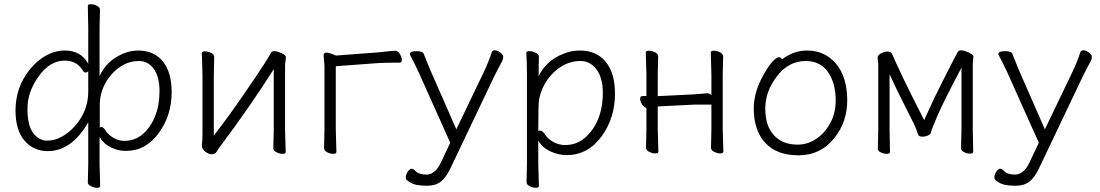

<svg xmlns="http://www.w3.org/2000/svg" viewBox="-20 -725 5250 916"><path d="M458 162Q458 171 444 171Q430 171 414.5 163.5Q399 156 399 145L401 58V-141Q321 -4 208 -4Q140 -4 97 -54Q54 -104 54 -198Q54 -311 125 -397Q158 -437 200.5 -460.5Q243 -484 289 -484Q366 -484 401 -421V-594Q401 -594 399 -697Q399 -705 413 -705Q427 -705 442 -697.5Q457 -690 457 -679L455 -593V-362Q488 -435 565 -468Q601 -484 638 -484Q715 -484 757 -432Q799 -380 799 -286Q799 -175 738 -91Q676 -5 580 -5Q544 -5 509.5 -21.5Q475 -38 455 -71V59ZM338 -124Q401 -197 401 -287V-386Q396 -379 389 -379Q382 -379 379 -383Q348 -436 290 -436Q217 -436 164 -360Q111 -287 111 -206Q111 -125 139 -89.5Q167 -54 204 -54Q241 -54 275 -73Q309 -92 338 -124ZM573 -53Q624 -53 661.5 -85.5Q699 -118 720 -170.5Q741 -223 741 -290.5Q741 -358 714 -396Q687 -434 643 -434Q599 -434 561.5 -411.5Q524 -389 496 -350Q458 -295 456 -230Q456 -208 456 -179V-117Q460 -119 466 -119Q472 -119 486.5 -98.5Q501 -78 524.5 -65.5Q548 -53 573 -53Z M1343 0Q1343 9 1329 9Q1315 9 1299.5 1.5Q1284 -6 1284 -18L1286 -106V-395Q1172 -215 1030 -26Q1021 -14 1013.5 -1.5Q1006 11 990.5 11Q975 11 959 -2Q943 -15 943 -29V-31Q946 -58 946 -86V-364L943 -471Q943 -480 957.5 -480Q972 -480 987 -472.5Q1002 -465 1002 -453L1000 -364V-78Q1070 -168 1146 -279Q1222 -390 1245 -426.5Q1268 -463 1272 -472Q1276 -481 1287 -481Q1298 -481 1311 -476Q1344 -465 1344 -452L1340 -415V-106Z M1585 -1Q1585 9 1570.5 9Q1556 9 1541 1.5Q1526 -6 1526 -19L1528 -108V-410L1524 -460Q1524 -474 1536 -474Q1548 -474 1565 -467L1583 -460L1782 -475Q1805 -477 1830.5 -480Q1856 -483 1867 -483Q1878 -483 1887.5 -467.5Q1897 -452 1897 -439Q1897 -426 1886 -426H1863Q1821 -426 1783 -424L1582 -409V-107Z M1935 -466Q1935 -464 1943 -450Q1951 -436 1978 -379L2128 -44L2084 49Q2070 80 2051.5 94Q2033 108 2017 108Q1977 108 1961 90Q1952 80 1943 80Q1934 80 1925 94.5Q1916 109 1916 120Q1916 131 1921 134Q1944 153 1967.5 157Q1991 161 2010 161H2020Q2058 161 2083 141.5Q2108 122 2128 80L2339 -363Q2348 -382 2359 -402Q2370 -422 2375.5 -432.5Q2381 -443 2381 -453.5Q2381 -464 2367 -474.5Q2353 -485 2341 -485Q2329 -485 2326 -476Q2313 -434 2289 -383L2157 -108L2032 -393Q2016 -431 2002 -467Q1998 -481 1966.5 -481Q1935 -481 1935 -466Z M2551 162Q2551 171 2537 171Q2523 171 2507.5 163.5Q2492 156 2492 144L2494 55V-368Q2494 -421 2491 -472Q2491 -481 2505.5 -481Q2520 -481 2535.5 -473.5Q2551 -466 2551 -454Q2551 -454 2550 -401Q2550 -384 2550 -372L2549 -360Q2584 -435 2667 -468Q2706 -484 2745 -484Q2826 -484 2870 -430Q2914 -376 2914 -278Q2914 -162 2850 -74Q2784 15 2683 15Q2645 15 2606.5 -2.5Q2568 -20 2548 -54V56ZM2676 -33Q2730 -33 2770.5 -67.5Q2811 -102 2833.5 -157Q2856 -212 2856 -282.5Q2856 -353 2826 -393.5Q2796 -434 2749.5 -434Q2703 -434 2662.5 -410.5Q2622 -387 2592.5 -346Q2563 -305 2552 -252Q2548 -235 2548 -100Q2552 -102 2556 -102Q2568 -102 2582.5 -80.5Q2597 -59 2623 -46Q2649 -33 2676 -33Z M3121 -2Q3121 7 3107 7Q3093 7 3077.5 -0.5Q3062 -8 3062 -20L3064 -108V-210Q3053 -212 3043.5 -226.5Q3034 -241 3034 -254Q3034 -267 3046 -267H3064V-367L3061 -474Q3061 -483 3075.5 -483Q3090 -483 3105 -475.5Q3120 -468 3120 -456L3118 -367V-266Q3122 -267 3126 -267H3132L3294 -275Q3309 -276 3327.5 -278Q3346 -280 3356 -280Q3366 -280 3374 -270V-367L3371 -474Q3371 -483 3385.5 -483Q3400 -483 3415 -475.5Q3430 -468 3430 -456L3428 -367V-108L3431 -2Q3431 7 3417 7Q3403 7 3387.5 -0.5Q3372 -8 3372 -20L3374 -108V-226H3295L3133 -218L3118 -217V-108Q3118 -108 3121 -2Z M3961 -67Q3895 16 3790 16Q3685 16 3630.5 -44Q3576 -104 3576 -207Q3576 -289 3626 -374Q3646 -410 3665.5 -431Q3685 -452 3695.5 -452Q3706 -452 3711 -442Q3767 -484 3830 -484Q3915 -484 3968.5 -421Q4022 -358 4022 -245Q4022 -144 3961 -67ZM3785 -35Q3834 -35 3875.5 -63.5Q3917 -92 3942 -139.5Q3967 -187 3967 -245Q3967 -329 3930 -381.5Q3893 -434 3824 -434Q3741 -434 3686 -360Q3631 -289 3631 -207Q3631 -125 3672 -80Q3713 -35 3785 -35Z M4226 -1Q4226 9 4211 9Q4196 9 4182 2Q4168 -5 4168 -16L4170 -106V-422L4167 -449L4168 -455Q4170 -464 4185.5 -471.5Q4201 -479 4212 -479Q4223 -479 4228.5 -476Q4234 -473 4237 -465.5Q4240 -458 4253 -429Q4266 -400 4292 -346Q4322 -283 4389 -152Q4433 -251 4474.5 -332Q4516 -413 4529 -439Q4542 -465 4548 -475Q4554 -485 4564.5 -485Q4575 -485 4588 -480Q4624 -467 4624 -456L4621 -425V-106L4623 -1Q4623 8 4608.5 8Q4594 8 4579.5 1Q4565 -6 4565 -18L4567 -106V-402Q4481 -240 4451 -169.5Q4421 -99 4421 -92.5Q4421 -86 4409 -79.5Q4397 -73 4380 -73Q4363 -73 4360 -84Q4350 -114 4339.5 -135.5Q4329 -157 4306 -202Q4252 -308 4224 -371V-106Z M4743 -466Q4743 -464 4751 -450Q4759 -436 4786 -379L4936 -44L4892 49Q4878 80 4859.5 94Q4841 108 4825 108Q4785 108 4769 90Q4760 80 4751 80Q4742 80 4733 94.5Q4724 109 4724 120Q4724 131 4729 134Q4752 153 4775.5 157Q4799 161 4818 161H4828Q4866 161 4891 141.5Q4916 122 4936 80L5147 -363Q5156 -382 5167 -402Q5178 -422 5183.5 -432.5Q5189 -443 5189 -453.5Q5189 -464 5175 -474.5Q5161 -485 5149 -485Q5137 -485 5134 -476Q5121 -434 5097 -383L4965 -108L4840 -393Q4824 -431 4810 -467Q4806 -481 4774.5 -481Q4743 -481 4743 -466Z"/></svg>

Font: LXGW WenKai TC Light
Style: Regular
Weight: 300
Designer: LXGW / Fontworks Inc.
Foundry: LXGW / Fontworks Inc.
Version: Version 1.330